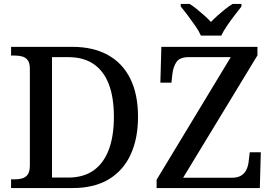

<svg xmlns="http://www.w3.org/2000/svg" viewBox="-20 -951 1381 971"><path d="M36 0V-44H55Q76 -44 93 -49Q110 -54 120.5 -69Q131 -84 131 -115V-603Q131 -633 120 -647Q109 -661 92 -665.5Q75 -670 55 -670H36V-714H347Q451 -714 525.5 -673Q600 -632 639 -553Q678 -474 678 -360Q678 -251 641 -170Q604 -89 530.5 -44.5Q457 0 347 0ZM324 -53Q402 -53 453 -89Q504 -125 530 -193.5Q556 -262 556 -360Q556 -459 530 -526Q504 -593 453 -627.5Q402 -662 325 -662H243V-53ZM772 0V-42L1147 -662H934Q889 -662 872.5 -637.5Q856 -613 852 -578L847 -533H791L796 -714H1282V-671L906 -52H1151Q1183 -52 1201 -64Q1219 -76 1227.5 -95.5Q1236 -115 1238 -138L1243 -181H1299L1294 0ZM996 -771Q986 -794 967.5 -820.5Q949 -847 929.5 -873Q910 -899 894 -918V-931H939Q957 -920 976 -904.5Q995 -889 1013.5 -872.5Q1032 -856 1047 -840Q1062 -856 1080.5 -872.5Q1099 -889 1118.5 -904.5Q1138 -920 1156 -931H1201V-918Q1186 -899 1166 -873Q1146 -847 1128 -820.5Q1110 -794 1099 -771Z"/></svg>

Font: ET Text
Style: Regular
Weight: 470
Designer: Monotype Design Team
Foundry: Monotype Imaging Inc.
Version: Version 2.009